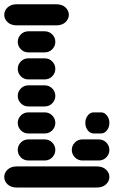

<svg xmlns="http://www.w3.org/2000/svg" viewBox="-44 -881 564 888"><path d="M34.2 -13.7H403.3Q430.7 -13.7 446.3 -28.3Q461.9 -43 461.9 -62.5Q461.9 -82 446.3 -96.7Q430.7 -111.3 403.3 -111.3H34.2Q6.8 -111.3 -8.8 -96.7Q-24.4 -82 -24.4 -62.5Q-24.4 -43 -8.8 -28.3Q6.8 -13.7 34.2 -13.7ZM87.9 -138.7H162.1Q183.6 -138.7 197.8 -153.3Q211.9 -168 211.9 -187.5Q211.9 -207 197.8 -221.7Q183.6 -236.3 162.1 -236.3H87.9Q66.4 -236.3 52.2 -221.7Q38.1 -207 38.1 -187.5Q38.1 -168 52.2 -153.3Q66.4 -138.7 87.9 -138.7ZM337.9 -138.7H412.1Q433.6 -138.7 447.8 -153.3Q461.9 -168 461.9 -187.5Q461.9 -207 447.8 -221.7Q433.6 -236.3 412.1 -236.3H337.9Q316.4 -236.3 302.2 -221.7Q288.1 -207 288.1 -187.5Q288.1 -168 302.2 -153.3Q316.4 -138.7 337.9 -138.7ZM87.9 -263.7H162.1Q183.6 -263.7 197.8 -278.3Q211.9 -293 211.9 -312.5Q211.9 -332 197.8 -346.7Q183.6 -361.3 162.1 -361.3H87.9Q66.4 -361.3 52.2 -346.7Q38.1 -332 38.1 -312.5Q38.1 -293 52.2 -278.3Q66.4 -263.7 87.9 -263.7ZM389.6 -263.7H422.9Q439.5 -263.7 450.7 -278.3Q461.9 -293 461.9 -312.5Q461.9 -332 450.7 -346.7Q439.5 -361.3 422.9 -361.3H389.6Q373 -361.3 361.8 -346.7Q350.6 -332 350.6 -312.5Q350.6 -293 361.8 -278.3Q373 -263.7 389.6 -263.7ZM87.9 -388.7H162.1Q183.6 -388.7 197.8 -403.3Q211.9 -418 211.9 -437.5Q211.9 -457 197.8 -471.7Q183.6 -486.3 162.1 -486.3H87.9Q66.4 -486.3 52.2 -471.7Q38.1 -457 38.1 -437.5Q38.1 -418 52.2 -403.3Q66.4 -388.7 87.9 -388.7ZM87.9 -513.7H162.1Q183.6 -513.7 197.8 -528.3Q211.9 -543 211.9 -562.5Q211.9 -582 197.8 -596.7Q183.6 -611.3 162.1 -611.3H87.9Q66.4 -611.3 52.2 -596.7Q38.1 -582 38.1 -562.5Q38.1 -543 52.2 -528.3Q66.4 -513.7 87.9 -513.7ZM87.9 -638.7H162.1Q183.6 -638.7 197.8 -653.3Q211.9 -668 211.9 -687.5Q211.9 -707 197.8 -721.7Q183.6 -736.3 162.1 -736.3H87.9Q66.4 -736.3 52.2 -721.7Q38.1 -707 38.1 -687.5Q38.1 -668 52.2 -653.3Q66.4 -638.7 87.9 -638.7ZM34.2 -763.7H215.8Q243.2 -763.7 258.8 -778.3Q274.4 -793 274.4 -812.5Q274.4 -832 258.8 -846.7Q243.2 -861.3 215.8 -861.3H34.2Q6.8 -861.3 -8.8 -846.7Q-24.4 -832 -24.4 -812.5Q-24.4 -793 -8.8 -778.3Q6.8 -763.7 34.2 -763.7Z"/></svg>

Font: Workbench
Style: Regular
Weight: 400
Designer: Jens Kutilek
Foundry: Jens Kutilek
Version: Version 2.001